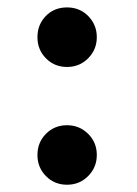

<svg xmlns="http://www.w3.org/2000/svg" viewBox="-20 -489 373 523"><path d="M162.6 14.2Q128.4 14.2 105.2 -9.3Q82 -32.7 82 -66.9Q82 -101.1 105.2 -124.5Q128.4 -147.9 162.6 -147.9Q196.3 -147.9 220 -124.5Q243.7 -101.1 243.7 -66.9Q243.7 -33.2 220.2 -9.5Q196.8 14.2 162.6 14.2ZM162.6 -306.6Q128.4 -306.6 105.2 -330.1Q82 -353.5 82 -387.7Q82 -421.9 104.7 -445.3Q127.4 -468.8 162.6 -468.8Q197.3 -468.8 220.5 -445.1Q243.7 -421.4 243.7 -387.7Q243.7 -354 220.2 -330.3Q196.8 -306.6 162.6 -306.6Z"/></svg>

Font: Liberation Serif
Style: Bold
Weight: 700
Designer: Steve Matteson
Foundry: Ascender Corporation
Version: Version 2.1.5